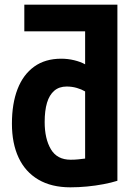

<svg xmlns="http://www.w3.org/2000/svg" viewBox="-20 -789 600 821"><path d="M281 12Q200 12 144 -21Q88 -54 59.5 -115Q31 -176 31 -260Q31 -346 55 -408Q79 -470 126 -504Q173 -538 242 -538Q270 -538 297 -531.5Q324 -525 344 -514V-655H84V-769H482V-16Q457 -8 423 -1.5Q389 5 352.5 8.5Q316 12 281 12ZM282 -106Q299 -106 314 -107.5Q329 -109 344 -111V-398Q329 -407 308.5 -413Q288 -419 265 -419Q233 -419 212 -401Q191 -383 181 -349.5Q171 -316 171 -267Q171 -196 197.5 -151Q224 -106 282 -106Z"/></svg>

Font: Ubuntu Sans Mono
Style: Bold
Weight: 700
Monospace: yes
Designer: Dalton Maag Ltd
Foundry: Dalton Maag Ltd
Version: Version 1.006